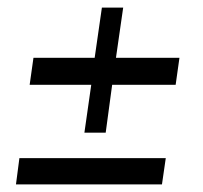

<svg xmlns="http://www.w3.org/2000/svg" viewBox="-20 -485 534 505"><path d="M31 -69H416L406 0H22ZM68 -333H229L248 -465H304L285 -333H452L442 -262H275L258 -136H202L220 -262H58Z"/></svg>

Font: Genos SemiBold
Style: Italic
Weight: 600
Italic angle: -8°
Version: Version 1.010